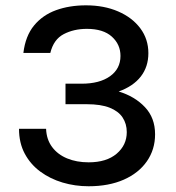

<svg xmlns="http://www.w3.org/2000/svg" viewBox="-20 -668 644 702"><path d="M304 13Q254.5 13 209 -0.5Q163.5 -14 127.5 -40.5Q91.5 -67 70.5 -106.2Q49.5 -145.5 49.5 -197H148.5Q150 -158 170.5 -130.5Q191 -103 225.5 -88.8Q260 -74.5 304 -74.5Q369.5 -74.5 406.5 -106Q443.5 -137.5 443.5 -185Q443.5 -215.5 428.2 -238.5Q413 -261.5 381 -274.2Q349 -287 297 -287H219.5V-362H278.5Q344 -362 382.2 -389.2Q420.5 -416.5 420.5 -463.5Q420.5 -505.5 389 -534Q357.5 -562.5 297.5 -562.5Q250 -562.5 213 -543.2Q176 -524 164 -474.5H65.5Q73 -536.5 104.5 -574.8Q136 -613 185 -630.8Q234 -648.5 294.5 -648.5Q360.5 -648.5 412 -626.2Q463.5 -604 493 -564.5Q522.5 -525 522.5 -473.5Q522.5 -424 494.8 -388.2Q467 -352.5 414 -333.5Q473 -315.5 510 -276.2Q547 -237 547 -177Q547 -121.5 517.2 -78.5Q487.5 -35.5 432.8 -11.2Q378 13 304 13Z"/></svg>

Font: Karla Medium
Style: Regular
Weight: 500
Designer: Jonathan Pinhorn
Version: Version 2.001